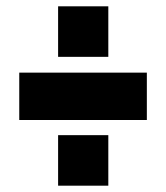

<svg xmlns="http://www.w3.org/2000/svg" viewBox="-20 -615 525 608"><path d="M164 -435V-595H323V-435ZM41 -235V-385H445V-235ZM164 -27V-187H323V-27Z"/></svg>

Font: Raleway-v4020 Black
Style: Regular
Weight: 900
Designer: Matt McInerney, Pablo Impallari, Rodrigo Fuenzalida
Foundry: Matt McInerney, Pablo Impallari, Rodrigo Fuenzalida
Version: Version 4.020;PS 004.020;hotconv 1.0.88;makeotf.lib2.5.64775